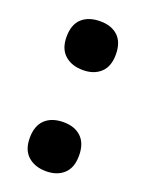

<svg xmlns="http://www.w3.org/2000/svg" viewBox="-115 -622 525 692"><g transform="rotate(20 147.5 -275.5)"><path d="M149 -376Q106 -376 79.5 -399.5Q53 -423 53 -469Q53 -516 78.5 -539.5Q104 -563 149 -563Q192 -563 217 -539.5Q242 -516 242 -469Q242 -423 216.5 -399.5Q191 -376 149 -376ZM149 12Q106 12 79.5 -11.5Q53 -35 53 -81Q53 -128 78.5 -152Q104 -176 149 -176Q192 -176 217 -152Q242 -128 242 -81Q242 -35 216.5 -11.5Q191 12 149 12Z"/></g></svg>

Font: Noto Sans Malayalam Condensed Black
Style: Regular
Weight: 900
Width: 3
Designer: Jelle Bosma - Monotype Design Team
Foundry: Monotype Imaging Inc.
Version: Version 2.104; ttfautohint (v1.8.4.7-5d5b)